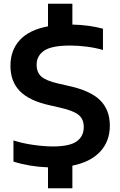

<svg xmlns="http://www.w3.org/2000/svg" viewBox="-20 -880 640 1020"><path d="M235 120V9Q137.5 5.5 51.5 -21.5V-134Q101 -118 158.8 -110Q216.5 -102 260.5 -102Q349.5 -102 387.2 -128.8Q425 -155.5 425 -205.5Q425 -247.5 397.2 -270Q369.5 -292.5 297.5 -308.5L245 -320.5Q137 -344 86.2 -395.2Q35.5 -446.5 35.5 -530.5Q35.5 -613 85.2 -667.2Q135 -721.5 235 -740V-860H364.5V-749.5Q409 -748.5 450.8 -742.8Q492.5 -737 527 -727.5V-614.5Q488 -626 442 -632Q396 -638 353 -638Q254.5 -638 214.5 -610.8Q174.5 -583.5 174.5 -536.5Q174.5 -496 199 -473.8Q223.5 -451.5 288 -436.5L341 -424.5Q459.5 -399 511.5 -347.8Q563.5 -296.5 563.5 -213Q563.5 -129 511.8 -74Q460 -19 364.5 0V120Z"/></svg>

Font: Encode Sans SemiExpanded SemiExpanded SemiBold
Style: Regular
Weight: 600
Width: 6
Designer: Multiple Designers
Foundry: Impallari Type
Version: Version 3.000; ttfautohint (v1.8.3) -l 8 -r 50 -G 200 -x 14 